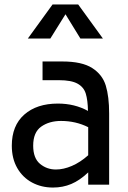

<svg xmlns="http://www.w3.org/2000/svg" viewBox="-20 -829 575 862"><path d="M33 0ZM470 -320V0H376V-55Q338 -19 300 -3Q262 13 218 13Q166 13 124 -9.5Q82 -32 57.5 -74.5Q33 -117 33 -175Q33 -265 89 -314.5Q145 -364 240 -364Q315 -364 375 -331Q374 -380 365 -409Q356 -438 328 -453.5Q300 -469 245 -469H171V-553H260Q348 -553 394 -523.5Q440 -494 455 -444.5Q470 -395 470 -320ZM376 -132V-258Q320 -286 254 -286Q201 -286 165 -260.5Q129 -235 129 -175Q129 -119 159.5 -93.5Q190 -68 231 -68Q265 -68 302.5 -84Q340 -100 376 -132ZM341 -656 274 -765 206 -656H105L216 -809H331L442 -656Z"/></svg>

Font: Biryani
Style: Regular
Weight: 400
Designer: Dan Reynolds and Mathieu Réguer
Foundry: Dan Reynolds and Mathieu Réguer
Version: Version 1.004; ttfautohint (v1.1) -l 5 -r 5 -G 72 -x 0 -D la